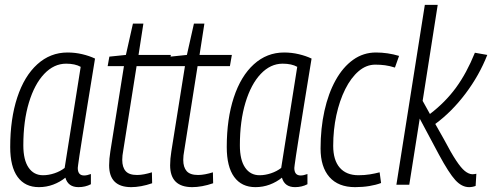

<svg xmlns="http://www.w3.org/2000/svg" viewBox="-20 -760 2025 790"><path d="M303 10Q260 10 249 -29Q227 -11 199 -0.5Q171 10 140 10Q83 10 52.5 -32Q22 -74 22 -155Q22 -271 51 -359Q80 -447 133.5 -495.5Q187 -544 258 -544Q289 -544 318.5 -537Q348 -530 371 -519Q352 -404 339.5 -325.5Q327 -247 319 -197.5Q311 -148 307 -120.5Q303 -93 301.5 -82Q300 -71 300 -69Q300 -38 326 -38Q338 -38 354 -44V-2Q331 10 303 10ZM246 -69 312 -485Q289 -498 252 -498Q202 -498 162 -456Q122 -414 99 -338Q76 -262 76 -162Q76 -102 97.5 -70.5Q119 -39 157 -39Q180 -39 204 -47Q228 -55 246 -69Z M605 -51 606 -6Q583 2 561 6Q539 10 520 10Q429 10 429 -80Q429 -106 434 -137L490 -488H423L430 -527L498 -534L527 -663H570L550 -534H683L675 -488H542L487 -140Q485 -130 484 -120.5Q483 -111 483 -102Q483 -72 497 -56Q511 -40 544 -40Q558 -40 573.5 -43Q589 -46 605 -51Z M856 -51 857 -6Q834 2 812 6Q790 10 771 10Q680 10 680 -80Q680 -106 685 -137L741 -488H674L681 -527L749 -534L778 -663H821L801 -534H934L926 -488H793L738 -140Q736 -130 735 -120.5Q734 -111 734 -102Q734 -72 748 -56Q762 -40 795 -40Q809 -40 824.5 -43Q840 -46 856 -51Z M1194 10Q1151 10 1140 -29Q1118 -11 1090 -0.5Q1062 10 1031 10Q974 10 943.5 -32Q913 -74 913 -155Q913 -271 942 -359Q971 -447 1024.5 -495.5Q1078 -544 1149 -544Q1180 -544 1209.5 -537Q1239 -530 1262 -519Q1243 -404 1230.5 -325.5Q1218 -247 1210 -197.5Q1202 -148 1198 -120.5Q1194 -93 1192.5 -82Q1191 -71 1191 -69Q1191 -38 1217 -38Q1229 -38 1245 -44V-2Q1222 10 1194 10ZM1137 -69 1203 -485Q1180 -498 1143 -498Q1093 -498 1053 -456Q1013 -414 990 -338Q967 -262 967 -162Q967 -102 988.5 -70.5Q1010 -39 1048 -39Q1071 -39 1095 -47Q1119 -55 1137 -69Z M1441 10Q1372 10 1335.5 -31.5Q1299 -73 1299 -149Q1299 -232 1315 -304Q1331 -376 1361 -430Q1391 -484 1433 -514Q1475 -544 1527 -544Q1575 -544 1622 -530L1605 -482Q1583 -489 1564 -491.5Q1545 -494 1524 -494Q1487 -494 1455.5 -467Q1424 -440 1400.5 -393Q1377 -346 1364 -286Q1351 -226 1351 -160Q1351 -101 1378 -70Q1405 -39 1455 -39Q1480 -39 1501.5 -42.5Q1523 -46 1542 -51L1548 -7Q1527 1 1499.5 5.5Q1472 10 1441 10Z M1611 0 1728 -740H1781L1719 -345L1749 -291Q1812 -339 1856 -399Q1900 -459 1934 -543L1985 -534Q1952 -450 1895.5 -375Q1839 -300 1771 -250L1806 -188Q1836 -131 1856.5 -100Q1877 -69 1892.5 -56.5Q1908 -44 1923 -43Q1930 -43 1940 -45L1937 5Q1924 10 1910 10Q1880 10 1853.5 -19Q1827 -48 1786 -124L1707 -272L1664 0Z"/></svg>

Font: Georama SemiCondensed Light
Style: Italic
Weight: 300
Width: 4
Italic angle: -9°
Designer: Jean-Baptiste Levee
Foundry: Production Type
Version: Version 1.000